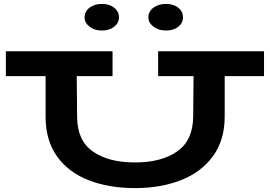

<svg xmlns="http://www.w3.org/2000/svg" viewBox="-20 -948 1379 981"><path d="M1329 -559H1128V-351Q1128 -232 1068 -150Q1008 -68 904.5 -27.5Q801 13 670 13Q535 13 432 -27.5Q329 -68 271 -149.5Q213 -231 213 -351V-559H10V-686H555V-559H372L374 -349Q375 -230 454.5 -174Q534 -118 670 -118Q805 -118 885.5 -174.5Q966 -231 967 -352L969 -559H788V-686H1329ZM412 -859Q412 -889 437 -908.5Q462 -928 500 -928Q539 -928 563.5 -908.5Q588 -889 588 -859Q588 -831 563.5 -811.5Q539 -792 500 -792Q462 -792 437 -812Q412 -832 412 -859ZM738 -859Q738 -889 763.5 -908.5Q789 -928 828 -928Q867 -928 891 -908.5Q915 -889 915 -859Q915 -831 891 -811.5Q867 -792 828 -792Q790 -792 764 -812Q738 -832 738 -859Z"/></svg>

Font: BioRhyme Expanded ExtraBold
Style: Regular
Weight: 800
Width: 7
Designer: Aoife Mooney
Foundry: Aoife Mooney Type
Version: Version 1.000